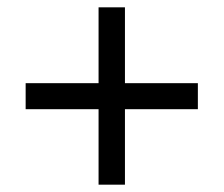

<svg xmlns="http://www.w3.org/2000/svg" viewBox="-20 -615 612 524"><path d="M321 -388H520V-317H321V-111H249V-317H50V-388H249V-595H321Z"/></svg>

Font: Noto Sans Hatran
Style: Regular
Weight: 400
Designer: Monotype Design Team
Foundry: Monotype Imaging Inc.
Version: Version 2.001; ttfautohint (v1.8.4.7-5d5b)